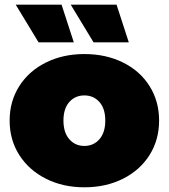

<svg xmlns="http://www.w3.org/2000/svg" viewBox="-20 -787 718 817"><path d="M21 -274Q21 -356 62 -420.5Q103 -485 175.5 -521Q248 -557 339 -557Q431 -557 503.5 -521Q576 -485 616.5 -420.5Q657 -356 657 -274Q657 -192 616.5 -127.5Q576 -63 503.5 -26.5Q431 10 339 10Q248 10 175.5 -26.5Q103 -63 62 -127.5Q21 -192 21 -274ZM428 -274Q428 -325 403 -353Q378 -381 339 -381Q300 -381 275 -353Q250 -325 250 -274Q250 -223 275 -194.5Q300 -166 339 -166Q378 -166 403 -194.5Q428 -223 428 -274ZM47 -767H242L294 -607H144ZM281 -767H476L528 -607H378Z"/></svg>

Font: Montserrat Alternates Black
Style: Regular
Weight: 900
Designer: Julieta Ulanovsky
Foundry: Julieta Ulanovsky
Version: Version 7.200